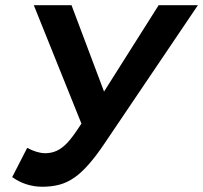

<svg xmlns="http://www.w3.org/2000/svg" viewBox="-20 -708 781 738"><path d="M143.1 9.8Q111.3 9.8 82 0.5Q52.7 -8.8 26.9 -27.3L84.5 -139.6Q123.5 -119.1 153.8 -119.1Q178.2 -119.1 199 -128.9Q219.7 -138.7 239.3 -159.7Q249 -169.9 262.5 -188.2Q275.9 -206.5 293 -232.9L109.9 -688H254.9L379.9 -356L589.8 -688H740.7L380.9 -155.3Q319.3 -63.5 268.6 -27.3Q240.2 -6.8 209.7 1.5Q179.2 9.8 143.1 9.8Z"/></svg>

Font: Arimo
Style: Italic
Weight: 400
Italic angle: -12°
Designer: Steve Matteson
Foundry: Monotype Imaging Inc.
Version: Version 1.33